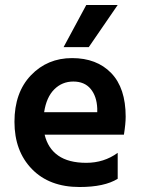

<svg xmlns="http://www.w3.org/2000/svg" viewBox="-20 -745 569 770"><path d="M336 -556H235L326 -725H452ZM157 -295H370V-310Q368 -359 343.5 -388.5Q319 -418 274 -418Q229 -418 197.5 -386.5Q166 -355 157 -295ZM299 5Q178 5 108 -67Q38 -139 38 -256.5Q38 -374 104 -443Q170 -512 269 -512Q368 -512 426 -452Q484 -392 484 -277Q484 -249 477 -205H159Q172 -150 213.5 -121Q255 -92 326 -92Q397 -92 452 -132V-28Q399 5 299 5Z"/></svg>

Font: Hind Colombo SemiBold
Style: Regular
Weight: 600
Designer: Jyotish Sonowal, Aditi Pimprikar
Foundry: Indian Type Foundry
Version: Version 1.000;PS 1.0;hotconv 1.0.86;makeotf.lib2.5.63406; tt